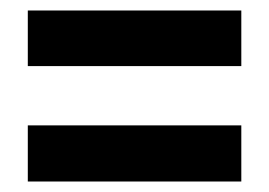

<svg xmlns="http://www.w3.org/2000/svg" viewBox="-20 -535 513 366"><path d="M33 -409V-515H440V-409ZM33 -189V-296H440V-189Z"/></svg>

Font: Noto Sans Myanmar ExtraCondensed
Style: Bold
Weight: 700
Width: 2
Designer: Monotype Design Team
Foundry: Monotype Imaging Inc.
Version: Version 2.107; ttfautohint (v1.8.4.7-5d5b)